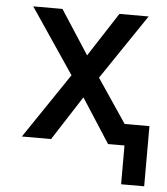

<svg xmlns="http://www.w3.org/2000/svg" viewBox="-51 -575 677 779"><g transform="rotate(5 288.0 -186.0)"><path d="M471 158H565V-87H464L344 -265L523 -530H404L288 -351L172 -530H53L232 -265L53 0H172L288 -180L404 0H471Z"/></g></svg>

Font: Iosevka Sparkle Medium
Style: Regular
Weight: 500
Designer: Belleve Invis
Foundry: Belleve Invis
Version: Version 4.5.0; ttfautohint (v1.8.3)